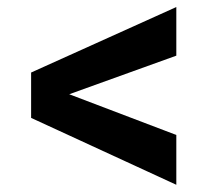

<svg xmlns="http://www.w3.org/2000/svg" viewBox="-20 -518 596 535"><path d="M471.3 -3.1 66.7 -189.5V-315.9L471.3 -498.4V-362.9L172.9 -255.4L471.3 -141.9Z"/></svg>

Font: Cairo
Style: Regular
Weight: 400
Designer: Mohamed Gaber, Accademia di Belle Arti di Urbino
Foundry: Kief Type Foundry, Accademia di Belle Arti di Urbino
Version: Version 3.120